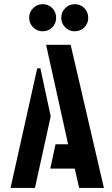

<svg xmlns="http://www.w3.org/2000/svg" viewBox="-20 -919 549 939"><path d="M345.6 -766Q318.4 -766 299 -785.3Q279.5 -804.7 279.5 -831.9Q279.5 -859.9 299 -879.2Q318.4 -898.6 345.6 -898.6Q373.6 -898.6 392.6 -879.2Q411.5 -859.9 411.5 -831.9Q411.5 -804.7 392.6 -785.3Q373.6 -766 345.6 -766ZM188.7 -766Q161.5 -766 142.1 -785.3Q122.6 -804.7 122.6 -831.9Q122.6 -859.9 142.1 -879.2Q161.5 -898.6 188.7 -898.6Q216.7 -898.6 235.7 -879.2Q254.6 -859.9 254.6 -831.9Q254.6 -804.7 235.7 -785.3Q216.7 -766 188.7 -766ZM367.1 0 345.6 -94.5H225.8L251.6 -213.5H313.1L205.4 -699.8H325.6L488.1 0ZM31.6 0 162.1 -585.2H177.5L228 -349.9L151 0Z"/></svg>

Font: Stick No Bills ExtraLight
Style: Regular
Weight: 200
Designer: Kosala Senevirathne, Siva Puranthara, Lasantha Premarathna, Tharique Azeez
Foundry: mooniak
Version: Version 2.000